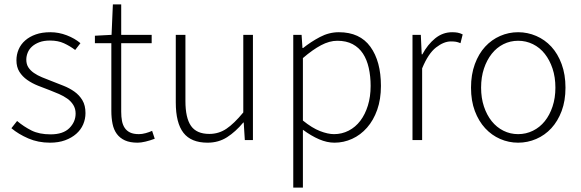

<svg xmlns="http://www.w3.org/2000/svg" viewBox="-20 -639 2652 876"><path d="M208 12Q154 12 109 -7.5Q64 -27 32 -54L58 -87Q89 -61 124 -43.5Q159 -26 211 -26Q268 -26 296.5 -54.5Q325 -83 325 -121Q325 -143 314.5 -160Q304 -177 287 -189Q270 -201 249.5 -210Q229 -219 208 -227Q181 -237 153.5 -248Q126 -259 104 -274.5Q82 -290 68.5 -311.5Q55 -333 55 -364Q55 -390 65 -413.5Q75 -437 95 -454.5Q115 -472 143.5 -482Q172 -492 210 -492Q248 -492 284.5 -478Q321 -464 347 -442L323 -411Q299 -429 272 -441.5Q245 -454 208 -454Q180 -454 160 -446.5Q140 -439 126.5 -427Q113 -415 106.5 -399Q100 -383 100 -367Q100 -346 109.5 -331.5Q119 -317 135 -306Q151 -295 171.5 -286.5Q192 -278 213 -270Q241 -259 269 -248Q297 -237 319.5 -221Q342 -205 356 -181.5Q370 -158 370 -123Q370 -96 359.5 -71.5Q349 -47 328 -28.5Q307 -10 277 1Q247 12 208 12Z M608 12Q573 12 550 1.5Q527 -9 513 -28Q499 -47 493.5 -74Q488 -101 488 -133V-442H413V-476L489 -480L495 -619H533V-480H672V-442H533V-129Q533 -106 536.5 -87.5Q540 -69 549 -55.5Q558 -42 573.5 -34.5Q589 -27 614 -27Q628 -27 644.5 -31.5Q661 -36 674 -42L686 -6Q665 2 644 7Q623 12 608 12Z M927 12Q852 12 817 -33Q782 -78 782 -172V-480H826V-178Q826 -101 851.5 -64.5Q877 -28 935 -28Q978 -28 1013 -51.5Q1048 -75 1090 -126V-480H1134V0H1097L1092 -80H1090Q1055 -38 1016 -13Q977 12 927 12Z M1318 217V-480H1356L1360 -420H1363Q1398 -448 1439.5 -470Q1481 -492 1526 -492Q1622 -492 1670 -425.5Q1718 -359 1718 -247Q1718 -186 1701 -138Q1684 -90 1654.5 -56.5Q1625 -23 1586.5 -5.5Q1548 12 1506 12Q1472 12 1436 -3.5Q1400 -19 1362 -47V217ZM1504 -27Q1540 -27 1571 -43Q1602 -59 1624 -88Q1646 -117 1658.5 -157.5Q1671 -198 1671 -247Q1671 -291 1662.5 -329Q1654 -367 1636 -394.5Q1618 -422 1589 -437.5Q1560 -453 1519 -453Q1483 -453 1444.5 -432.5Q1406 -412 1362 -374V-89Q1404 -55 1440 -41Q1476 -27 1504 -27Z M1862 0V-480H1900L1904 -391H1907Q1931 -436 1965.5 -464Q2000 -492 2043 -492Q2057 -492 2068 -490Q2079 -488 2091 -482L2081 -442Q2069 -447 2060 -448.5Q2051 -450 2037 -450Q2005 -450 1969.5 -422.5Q1934 -395 1906 -327V0Z M2344 12Q2301 12 2262 -5Q2223 -22 2193.5 -54Q2164 -86 2146.5 -132.5Q2129 -179 2129 -239Q2129 -299 2146.5 -346.5Q2164 -394 2193.5 -426Q2223 -458 2262 -475Q2301 -492 2344 -492Q2387 -492 2426.5 -475Q2466 -458 2495.5 -426Q2525 -394 2542.5 -346.5Q2560 -299 2560 -239Q2560 -179 2542.5 -132.5Q2525 -86 2495.5 -54Q2466 -22 2426.5 -5Q2387 12 2344 12ZM2344 -27Q2380 -27 2411.5 -42.5Q2443 -58 2465.5 -86Q2488 -114 2501 -153Q2514 -192 2514 -239Q2514 -287 2501 -326Q2488 -365 2465.5 -393.5Q2443 -422 2411.5 -437.5Q2380 -453 2344 -453Q2308 -453 2277 -437.5Q2246 -422 2223.5 -393.5Q2201 -365 2188 -326Q2175 -287 2175 -239Q2175 -192 2188 -153Q2201 -114 2223.5 -86Q2246 -58 2277 -42.5Q2308 -27 2344 -27Z"/></svg>

Font: CV Source Sans Light
Style: Regular
Weight: 300
Designer: Paul D. Hunt
Foundry: Adobe Systems Incorporated
Version: Version 3.001